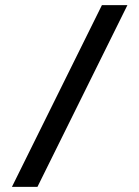

<svg xmlns="http://www.w3.org/2000/svg" viewBox="-20 -726 541 746"><path d="M125.5 0H26.4L376 -706.1H475.1Z"/></svg>

Font: Kay Pho Du
Style: Bold
Weight: 700
Designer: Victor Gaultney, Khu Oo Reh
Foundry: SIL International
Version: Version 3.000